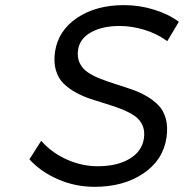

<svg xmlns="http://www.w3.org/2000/svg" viewBox="-20 -723 715 746"><path d="M94.2 -104 140.1 -175.8Q181.6 -128.9 240.2 -103Q298.8 -77.1 358.9 -77.1Q435.1 -77.1 483.4 -106Q531.7 -134.8 539.1 -185.1Q543.5 -214.4 533.4 -236.6Q523.4 -258.8 502.7 -272.9Q481.9 -287.1 453.9 -298.3Q425.8 -309.6 394.5 -318.8Q363.3 -328.1 332 -338.6Q300.8 -349.1 273.4 -364.3Q246.1 -379.4 226.1 -399.4Q206.1 -419.4 197 -450.7Q188 -481.9 193.8 -522Q206.1 -604 279.5 -653.6Q353 -703.1 461.9 -703.1Q522 -703.1 578.6 -685.5Q635.3 -668 674.8 -638.2L629.9 -563Q589.4 -592.8 540.3 -607.4Q491.2 -622.1 445.8 -622.1Q377.4 -622.1 333.5 -597.4Q289.6 -572.8 283.2 -528.8Q279.3 -500 289.6 -478.3Q299.8 -456.5 320.6 -442.4Q341.3 -428.2 369.4 -417.2Q397.5 -406.2 428.5 -396.5Q459.5 -386.7 490.7 -376Q522 -365.2 549.1 -349.6Q576.2 -334 595.9 -313.7Q615.7 -293.5 624.3 -261.5Q632.8 -229.5 627 -189Q614.3 -101.6 537.4 -49.3Q460.4 2.9 347.2 2.9Q272.5 2.9 205.3 -26.4Q138.2 -55.7 94.2 -104Z"/></svg>

Font: Trueno Light
Style: Italic
Weight: 300
Designer: Julieta Ulanovsky
Foundry: Julieta Ulanovsky
Version: Version 3.001b | FøM Fix